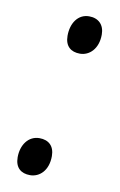

<svg xmlns="http://www.w3.org/2000/svg" viewBox="-69 -582 394 630"><g transform="rotate(10 128.5 -267.5)"><path d="M168 -415C199 -415 228 -441 228 -489C228 -522 208 -541 177 -541C140 -541 118 -508 118 -466C118 -431 138 -415 168 -415ZM76 6C107 6 136 -19 136 -68C136 -101 117 -119 86 -119C49 -119 26 -86 26 -45C26 -10 46 6 76 6Z"/></g></svg>

Font: Noto Serif Display ExtraCondensed Medium
Style: Italic
Weight: 500
Width: 2
Italic angle: -12°
Designer: Monotype Design Team
Foundry: Monotype Imaging Inc.
Version: Version 2.009